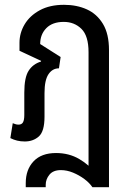

<svg xmlns="http://www.w3.org/2000/svg" viewBox="-20 -578 542 798"><path d="M87 200V183Q87 127 119.5 92.5Q152 58 213 58Q267 58 309.5 83Q352 108 370 137L348 147V-361Q348 -429 318.5 -458Q289 -487 245 -487Q198 -487 172.5 -461Q147 -435 147 -395L232 -341L225 -294Q198 -294 181.5 -269.5Q165 -245 165 -191V-93Q165 -32 141.5 -11Q118 10 83 10Q66 10 51.5 6.5Q37 3 23 -4L33 -66Q38 -64 44 -62Q50 -60 57 -60Q70 -60 75.5 -69.5Q81 -79 81 -100V-193Q81 -256 99 -284Q117 -312 150 -322L151 -325L61 -367V-400Q61 -441 82.5 -477Q104 -513 145.5 -535.5Q187 -558 246 -558Q299 -558 341 -539Q383 -520 408 -478.5Q433 -437 433 -370V200H364Q352 182 330.5 166Q309 150 283.5 139.5Q258 129 233 129Q201 129 185.5 148Q170 167 170 190V200Z"/></svg>

Font: Noto Sans Thai Condensed
Style: Regular
Weight: 400
Width: 3
Designer: Monotype Design Team
Foundry: Monotype Imaging Inc.
Version: Version 2.002